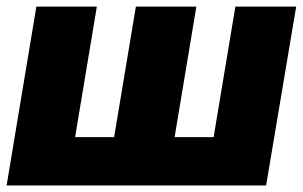

<svg xmlns="http://www.w3.org/2000/svg" viewBox="-28 -566 924 586"><path d="M83 -545.9H267.6L201.2 -147.5H320.3L386.7 -545.9H571.3L504.9 -147.5H624L690.4 -545.9H876L784.2 0H-7.8Z"/></svg>

Font: Inter Tight Black
Style: Italic
Weight: 900
Italic angle: -9.39999°
Designer: Rasmus Andersson
Foundry: rsms
Version: Version 3.004; ttfautohint (v1.8.4.7-5d5b)